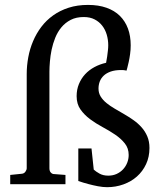

<svg xmlns="http://www.w3.org/2000/svg" viewBox="-20 -757 668 789"><path d="M594.2 -148.9Q594.2 -112.3 580.3 -82.5Q566.4 -52.7 542.7 -31.7Q519 -10.7 487.3 0.7Q455.6 12.2 419.9 12.2Q402.8 12.2 382.3 8.3Q361.8 4.4 343.8 -0.5Q322.8 -5.9 301.8 -13.2V-147H356L365.2 -60.1Q373.5 -52.2 388.7 -43.7Q403.8 -35.2 424.8 -35.2Q443.8 -35.2 459.2 -42.2Q474.6 -49.3 485.6 -61Q496.6 -72.8 502.7 -88.1Q508.8 -103.5 508.8 -120.1Q508.8 -147.9 492.9 -167.7Q477.1 -187.5 453.4 -203.6Q429.7 -219.7 401.9 -234.6Q374 -249.5 350.3 -267.1Q326.7 -284.7 310.8 -307.1Q294.9 -329.6 294.9 -361.8Q294.9 -388.7 304.2 -411.4Q313.5 -434.1 329.6 -451.7Q345.7 -469.2 367.9 -481.2Q390.1 -493.2 416 -499Q418.5 -512.2 420.4 -524.9Q421.9 -536.1 423.3 -548.3Q424.8 -560.5 424.8 -570.8Q424.8 -593.3 418.7 -614.3Q412.6 -635.3 400.1 -651.4Q387.7 -667.5 368.9 -677.2Q350.1 -687 324.2 -687Q293 -687 270.5 -675.3Q248 -663.6 232.4 -644.8Q216.8 -626 207 -601.8Q197.3 -577.6 192.1 -552.7Q187 -527.8 185.1 -504.2Q183.1 -480.5 183.1 -462.9V-65.9Q183.1 -54.7 188 -48.8Q192.9 -43 198.2 -42L249 -38.1V0H22V-38.1L69.8 -43Q79.1 -43.9 84.5 -51.5Q89.8 -59.1 89.8 -65.9V-453.1Q89.8 -487.3 96.2 -521.7Q102.5 -556.2 116 -587.9Q129.4 -619.6 149.9 -646.7Q170.4 -673.8 198.5 -693.8Q226.6 -713.9 262.2 -725.3Q297.9 -736.8 341.8 -736.8Q384.8 -736.8 417.7 -725.1Q450.7 -713.4 472.7 -691.7Q494.6 -669.9 505.9 -639.4Q517.1 -608.9 517.1 -570.8Q517.1 -552.2 514.6 -534.7Q512.2 -517.1 509 -502.7Q505.9 -488.3 503.2 -478.5Q500.5 -468.8 500 -466.8Q498.5 -466.8 493.7 -468Q488.8 -469.2 478 -469.2Q452.6 -469.2 434.8 -462.9Q417 -456.5 406 -446Q395 -435.5 389.9 -421.9Q384.8 -408.2 384.8 -393.1Q384.8 -374.5 393.8 -360.1Q402.8 -345.7 417.5 -333.7Q432.1 -321.8 450.9 -310.8Q469.7 -299.8 489.5 -288.3Q509.3 -276.9 528.1 -263.7Q546.9 -250.5 561.5 -234.1Q576.2 -217.8 585.2 -196.8Q594.2 -175.8 594.2 -148.9Z"/></svg>

Font: BabelStone Ogham
Style: Regular
Weight: 400
Designer: Andrew West
Foundry: BabelStone
Version: Version 2.02 March 14, 2022